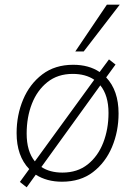

<svg xmlns="http://www.w3.org/2000/svg" viewBox="-20 -769 578 821"><path d="M94 32 65 9 105 -46Q51 -102 51 -200Q51 -277 79 -343.5Q107 -410 161 -451Q215 -492 293 -492Q360 -492 406 -461L446 -515L474 -493L434 -438Q487 -382 487 -284Q487 -207 459 -140.5Q431 -74 377.5 -33Q324 8 245 8Q180 8 133 -22ZM94 -198Q94 -122 129 -79L383 -428Q346 -453 291 -453Q227 -453 183 -418Q139 -383 116.5 -325.5Q94 -268 94 -198ZM247 -31Q311 -31 355 -66Q399 -101 421.5 -159Q444 -217 444 -286Q444 -361 409 -404L157 -55Q193 -31 247 -31ZM302 -549 437 -749H492L338 -549Z"/></svg>

Font: Nunito Sans ExtraLight
Style: Italic
Weight: 200
Italic angle: -9°
Designer: Vernon Adams
Foundry: Vernon Adams
Version: Version 3.006; ttfautohint (v1.8.3)